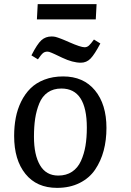

<svg xmlns="http://www.w3.org/2000/svg" viewBox="-20 -888 627 922"><path d="M161.1 -868.2H443.8L439.9 -794.9H157.2ZM368.2 -586.9Q329.1 -586.9 278.8 -610.8Q273.4 -613.3 260.7 -619.4Q248 -625.5 242.7 -627.9Q237.3 -630.4 229 -634Q220.7 -637.7 216.1 -638.9Q211.4 -640.1 208 -640.1Q195.3 -640.1 186.8 -633.3Q178.2 -626.5 162.1 -603L130.9 -622.1Q158.7 -676.8 178.7 -694.8Q198.7 -712.9 228 -712.9Q232.4 -712.9 236.8 -712.4Q241.2 -711.9 245.1 -711.2Q249 -710.4 254.6 -708.5Q260.3 -706.5 263.9 -705.3Q267.6 -704.1 274.9 -701.2Q282.2 -698.2 285.9 -696.8Q289.6 -695.3 299.1 -691.2Q308.6 -687 313 -685.1Q367.7 -661.1 386.2 -661.1Q397.9 -661.1 407 -669.2Q416 -677.2 431.2 -698.2L461.9 -679.2Q434.1 -626.5 414.8 -606.7Q395.5 -586.9 368.2 -586.9ZM47.9 -234.9Q47.9 -281.2 55.7 -322.3Q63.5 -363.3 81.5 -400.1Q99.6 -437 126.5 -463.6Q153.3 -490.2 193.4 -505.6Q233.4 -521 283.2 -521Q380.9 -521 436 -454.1Q491.2 -387.2 491.2 -273.9Q491.2 -214.8 477.8 -164.6Q464.4 -114.3 436.8 -73.5Q409.2 -32.7 362.3 -9.3Q315.4 14.2 253.9 14.2Q156.2 14.2 102.1 -53Q47.9 -120.1 47.9 -234.9ZM259.8 -44.9Q298.3 -44.9 325.9 -63.2Q353.5 -81.5 368.7 -115Q383.8 -148.4 390.4 -187.5Q397 -226.6 397 -274.9Q397 -462.9 274.9 -462.9Q236.3 -462.9 209.5 -444.3Q182.6 -425.8 168.7 -391.6Q154.8 -357.4 148.9 -318.8Q143.1 -280.3 143.1 -231Q143.1 -144.5 172.1 -94.7Q201.2 -44.9 259.8 -44.9Z"/></svg>

Font: Literata Book
Style: Italic
Weight: 400
Italic angle: -3°
Designer: Latin by Veronika Burian and Jose Scaglione. Greek by Irene Vlachou. Cyrillic by Vera Evstafieva
Foundry: TypeTogether
Version: Version 1.003;PS 001.003;hotconv 1.0.88;makeotf.lib2.5.64775